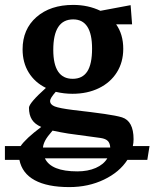

<svg xmlns="http://www.w3.org/2000/svg" viewBox="-49 -526 629 782"><path d="M30 125H-29V69H35Q56 38 119 -9Q93 -20 81 -39Q69 -58 69 -87Q69 -106 138 -168Q93 -190 68 -230.5Q43 -271 43 -325Q43 -407 99.5 -456.5Q156 -506 249 -506Q310 -506 360 -482L483 -505L489 -427H424Q453 -386 453 -327Q453 -273 427 -231.5Q401 -190 354 -167Q307 -144 246 -144Q212 -144 178 -152Q155 -126 155 -115Q155 -100 174 -92.5Q193 -85 249 -78Q328 -69 376.5 -62Q425 -55 448 -48Q495 -33 495 41Q495 56 492 69H560L551 125H470Q438 175 374.5 205.5Q311 236 233 236Q144 236 92.5 208Q41 180 30 125ZM326 -328Q326 -447 249 -447Q168 -447 168 -323Q168 -205 247 -205Q287 -205 306.5 -235Q326 -265 326 -328ZM400 75Q399 57 390 48Q381 39 361 36L229 18Q213 15 197.5 12.5Q182 10 165 6Q143 31 135 46.5Q127 62 126 75ZM266 172Q309 172 341 158Q373 144 388 119H134Q159 172 266 172Z"/></svg>

Font: Andada Pro
Style: Bold
Weight: 700
Designer: Carolina Giovagnoli
Foundry: Huerta Tipografica
Version: Version 3.005; ttfautohint (v1.8.4)